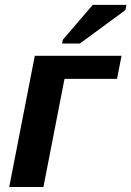

<svg xmlns="http://www.w3.org/2000/svg" viewBox="-20 -753 529 773"><path d="M469.2 -528.3 451.2 -435.5H239.7L154.8 0H17.1L120.1 -528.3ZM230 -577.6 232.9 -592.8 353.5 -733.4H488.8L484.9 -712.4L301.3 -577.6Z"/></svg>

Font: Liberation Sans
Style: Bold Italic
Weight: 700
Italic angle: -12°
Designer: Steve Matteson
Foundry: Ascender Corporation
Version: Version 2.1.5